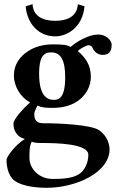

<svg xmlns="http://www.w3.org/2000/svg" viewBox="-20 -655 561 913"><path d="M467 -394C495 -394 511 -406 511 -443C511 -462 485 -491 447 -491C403 -491 345 -458 316 -432C298 -442 277 -444 232 -444C189 -444 147 -434 114 -412C73 -386 46 -347 46 -296C46 -247 75 -194 123 -168C92 -141 44 -88 44 -68C44 -49 47 -37 57 -22C66 -8 78 0 98 6C55 32 11 89 11 106C11 143 23 186 50 205C89 232 155 238 203 238C342 238 501 165 501 55C501 34 491 -9 451 -36C412 -62 262 -69 188 -69C170 -69 143 -71 143 -111C143 -127 153 -141 158 -153C179 -143 200 -142 231 -142C282 -142 329 -155 363 -185C392 -211 412 -246 412 -291C412 -347 384 -384 350 -412C358 -422 391 -440 401 -440C410 -440 417 -434 420 -428C424 -415 442 -394 467 -394ZM175 25C252 25 400 28 400 81C400 117 384 158 351 176C320 194 269 196 231 196C165 196 120 147 120 96C120 62 120 39 131 19C141 23 154 25 175 25ZM290 -288C290 -192 262 -180 236 -180C174 -180 166 -254 166 -305C166 -379 184 -406 223 -406C270 -406 290 -367 290 -288ZM135 -635 102 -625C109 -544 162 -482 243 -482C294 -482 372 -520 382 -625L350 -635C347 -571 290 -556 243 -556C180 -556 137 -581 135 -635Z"/></svg>

Font: Libertinus Serif
Style: Bold
Weight: 700
Designer: Philipp H. Poll, Khaled Hosny
Foundry: Caleb Maclennan
Version: Version 7.050;RELEASE